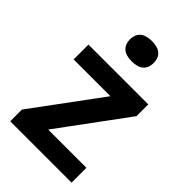

<svg xmlns="http://www.w3.org/2000/svg" viewBox="-233 -869 956 956"><g transform="rotate(45 245.0 -391.0)"><path d="M32 0V-82.5L315 -466V-441H37.5V-545.5H458.5V-462.5L176 -79V-104.5H464V0ZM248.5 -638.5Q206.5 -638.5 185.8 -657.5Q165 -676.5 165 -710Q165 -744 185.8 -762.8Q206.5 -781.5 248.5 -781.5Q291 -781.5 311.5 -762.8Q332 -744 332 -710Q332 -676.5 311.5 -657.5Q291 -638.5 248.5 -638.5Z"/></g></svg>

Font: Encode Sans Condensed Thin SemiBold
Style: Regular
Weight: 600
Version: Version 3.002